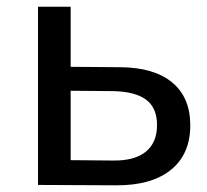

<svg xmlns="http://www.w3.org/2000/svg" viewBox="-20 -550 616 571"><path d="M93 0V-529.9H190.1V-351.3L339 -350.1Q439.3 -349 492.6 -304.4Q545.9 -259.7 545.9 -177.4Q545.9 -91.3 487.9 -44.6Q429.9 2.1 323.1 1.1ZM447 -178.1Q447 -229.4 414.4 -253.6Q381.9 -277.9 315.7 -279L190.1 -280.1V-73.7L315.7 -72.6Q380 -71.6 413.5 -98.7Q447 -125.9 447 -178.1Z"/></svg>

Font: iiserrat Thin
Style: Regular
Weight: 100
Designer: Akira Ohta
Foundry: Akira Ohta
Version: Version 1.200;Glyphs 3.3.1 (3343)